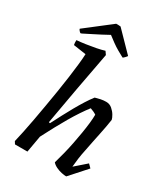

<svg xmlns="http://www.w3.org/2000/svg" viewBox="-214 -972 948 1082"><g transform="rotate(30 260.0 -431.0)"><path d="M399 12Q386 12 367.5 8Q349 4 331.5 -4.5Q314 -13 304 -25Q314 -59 323.5 -97Q333 -135 340.5 -173Q348 -211 354 -247.5Q360 -284 363.5 -315.5Q367 -347 367 -371Q360 -376 349.5 -381Q339 -386 327 -390Q309 -367 288 -335.5Q267 -304 245 -266.5Q223 -229 201.5 -189Q180 -149 159 -108L140 0H59L49 -16Q56 -45 64.5 -85.5Q73 -126 82 -175Q91 -224 100 -276.5Q109 -329 117.5 -381Q126 -433 132.5 -481.5Q139 -530 143.5 -570.5Q148 -611 149 -639L67 -651Q64 -664 65 -682Q90 -684 121.5 -688.5Q153 -693 184 -699Q215 -705 237 -712L251 -692Q228 -571 204.5 -443Q181 -315 162 -204L170 -202Q188 -237 206 -271.5Q224 -306 243 -339.5Q262 -373 280 -401.5Q298 -430 316 -453Q333 -458 350 -461.5Q367 -465 385 -465Q407 -465 423.5 -451Q440 -437 450 -420Q460 -403 462 -392Q459 -369 454 -343.5Q449 -318 443.5 -290.5Q438 -263 432 -235Q426 -202 419 -169.5Q412 -137 408 -108Q404 -79 402 -53L474 -116L495 -95ZM339 -727Q322 -736 300 -748.5Q278 -761 257 -776.5Q236 -792 219 -805Q197 -793 172.5 -780Q148 -767 122.5 -754.5Q97 -742 74 -730L66 -727Q62 -728 55.5 -735.5Q49 -743 49 -747L213 -874Q220 -874 227.5 -874Q235 -874 242 -873L362 -750Q360 -746 351.5 -737Q343 -728 339 -727Z"/></g></svg>

Font: Labrada Medium
Style: Italic
Weight: 500
Italic angle: -7°
Designer: Mercedes Jáuregui
Foundry: Omnibus-Type Team
Version: Version 1.000